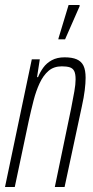

<svg xmlns="http://www.w3.org/2000/svg" viewBox="-21 -747 371 767"><path d="M-1 0 106 -510H138L127 -439H131Q139 -459 152 -477Q165 -495 186 -506.5Q207 -518 237 -518Q267 -518 285.5 -510Q304 -502 312.5 -484.5Q321 -467 321 -436Q321 -415 317.5 -386.5Q314 -358 306 -322L237 0H198L263 -313Q271 -354 276 -382Q281 -410 281 -430Q281 -452 275.5 -463Q270 -474 258 -478Q246 -482 226 -482Q194 -482 173 -464Q152 -446 137.5 -415Q123 -384 113 -345Q103 -306 94 -265L38 0ZM212 -590 213 -595 253 -727H297V-722L239 -590Z"/></svg>

Font: Saira UltraCondensed ExtraLight
Style: Italic
Weight: 250
Width: 1
Italic angle: -12°
Designer: Hector Gatti with collaboration of the Omnibus-Type team
Foundry: Omnibus-Type
Version: Version 1.101